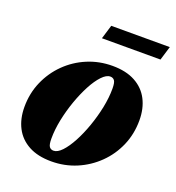

<svg xmlns="http://www.w3.org/2000/svg" viewBox="-122 -740 783 852"><g transform="rotate(20 270.0 -314.0)"><path d="M326 -476.5Q390 -476.5 433.2 -453Q476.5 -429.5 498.2 -387.5Q520 -345.5 520 -289.5Q520 -225 496 -169.8Q472 -114.5 429.5 -73Q387 -31.5 331.8 -8.2Q276.5 15 214 15Q150 15 106.8 -8.5Q63.5 -32 41.8 -74Q20 -116 20 -172Q20 -236 44 -291.2Q68 -346.5 110.2 -388.2Q152.5 -430 207.8 -453.2Q263 -476.5 326 -476.5ZM207.5 -33Q226 -33 246.8 -55Q267.5 -77 287.5 -114.2Q307.5 -151.5 323.8 -197.5Q340 -243.5 349.8 -291Q359.5 -338.5 359.5 -381Q359.5 -409.5 352.5 -419Q345.5 -428.5 332.5 -428.5Q314 -428.5 293 -406.2Q272 -384 252.2 -346.8Q232.5 -309.5 216.2 -263.8Q200 -218 190.2 -170.5Q180.5 -123 180.5 -80.5Q180.5 -52 187.5 -42.5Q194.5 -33 207.5 -33ZM239 -575.5 259 -641.5H535.5L515.5 -575.5Z"/></g></svg>

Font: Newsreader 36pt ExtraBold
Style: Italic
Weight: 800
Italic angle: -17°
Designer: Hugues Gentile
Foundry: Production Type
Version: Version 1.003